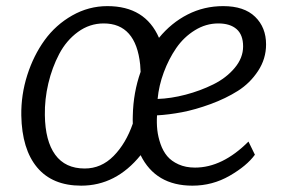

<svg xmlns="http://www.w3.org/2000/svg" viewBox="-20 -584 903 612"><path d="M238.8 7.8Q147 7.8 98.4 -50.3Q49.8 -108.4 47.9 -216.3Q46.9 -281.7 66.9 -344.5Q86.9 -407.2 122.3 -456.1Q157.7 -504.9 210.2 -534.7Q262.7 -564.5 322.3 -564.5Q442.9 -564.5 486.8 -463.4Q525.9 -511.2 578.1 -537.8Q630.4 -564.5 691.4 -564.5Q758.3 -564.5 793.2 -530.5Q828.1 -496.6 828.1 -442.4Q828.1 -396.5 802.5 -357.7Q776.9 -318.8 738.3 -294.4Q699.7 -270 651.1 -252.2Q602.5 -234.4 560.1 -226.3Q517.6 -218.3 480.5 -216.3Q479 -191.9 481.4 -169.7Q483.9 -147.5 491.7 -125Q499.5 -102.5 512.9 -86.4Q526.4 -70.3 549.1 -60.1Q571.8 -49.8 601.6 -49.8Q689 -49.8 772 -132.8L792.5 -90.8Q766.6 -55.2 711.9 -23.7Q657.2 7.8 593.3 7.8Q476.1 7.8 428.2 -89.4Q349.6 7.8 238.8 7.8ZM482.4 -268.6Q524.9 -270 571.5 -282.2Q618.2 -294.4 659.7 -314.9Q701.2 -335.4 728 -367.4Q754.9 -399.4 754.9 -436Q754.9 -473.1 734.1 -491.2Q713.4 -509.3 675.8 -509.3Q636.2 -509.3 601.1 -487.5Q565.9 -465.8 541.7 -430.7Q517.6 -395.5 502 -353.3Q486.3 -311 482.4 -268.6ZM403.3 -215.3Q404.8 -289.1 428.2 -355L426.8 -377.9Q413.1 -509.3 310.5 -509.3Q265.6 -509.3 228.5 -482.2Q191.4 -455.1 168.7 -411.9Q146 -368.7 134 -317.9Q122.1 -267.1 123 -217.3Q124 -134.8 156 -90.8Q188 -46.9 250 -46.9Q302.7 -46.9 342 -86.7Q381.3 -126.5 403.3 -189.9Q402.8 -202.1 403.3 -215.3Z"/></svg>

Font: HaufeMerriweatherSansLt
Style: Italic
Weight: 300
Designer: Eben Sorkin ( eben@eyebytes.com )
Foundry: Eben Sorkin
Version: Version 1.56